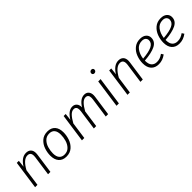

<svg xmlns="http://www.w3.org/2000/svg" viewBox="268 -2038 3333 3333"><g transform="rotate(-45 1935.0 -371.0)"><path d="M499 -407Q499 -389 496 -369L444 0H386L438 -367Q440 -379 440 -400Q440 -485 364 -485Q263 -485 170 -313L126 0H68L142 -523H192L178 -393Q219 -461 269 -497.5Q319 -534 376 -534Q435 -534 467 -501Q499 -468 499 -407Z M641 -201Q641 -276 667 -352.5Q693 -429 751.5 -481.5Q810 -534 902 -534Q993 -534 1042 -479Q1091 -424 1091 -324Q1091 -250 1065.5 -173Q1040 -96 981 -42.5Q922 11 830 11Q740 11 690.5 -45Q641 -101 641 -201ZM1030 -328Q1030 -406 997 -446Q964 -486 901 -486Q829 -486 784 -439.5Q739 -393 720 -326Q701 -259 701 -196Q701 -118 735 -78Q769 -38 832 -38Q903 -38 947.5 -84Q992 -130 1011 -196.5Q1030 -263 1030 -328Z M1917 -408Q1917 -392 1914 -372L1861 0H1803L1855 -367Q1858 -387 1858 -403Q1858 -485 1791 -485Q1744 -485 1700.5 -440Q1657 -395 1613 -316L1568 0H1510L1562 -367Q1565 -387 1565 -403Q1565 -485 1498 -485Q1451 -485 1407.5 -439.5Q1364 -394 1320 -313L1276 0H1218L1292 -523H1342L1328 -394Q1412 -534 1513 -534Q1564 -534 1594.5 -500Q1625 -466 1624 -404Q1705 -534 1806 -534Q1858 -534 1887.5 -500.5Q1917 -467 1917 -408Z M2125 0H2067L2141 -523H2199ZM2154 -707Q2154 -727 2167.5 -740Q2181 -753 2201 -753Q2219 -753 2230 -742.5Q2241 -732 2241 -715Q2241 -695 2227.5 -682Q2214 -669 2194 -669Q2176 -669 2165 -679.5Q2154 -690 2154 -707Z M2767 -407Q2767 -389 2764 -369L2712 0H2654L2706 -367Q2708 -379 2708 -400Q2708 -485 2632 -485Q2531 -485 2438 -313L2394 0H2336L2410 -523H2460L2446 -393Q2487 -461 2537 -497.5Q2587 -534 2644 -534Q2703 -534 2735 -501Q2767 -468 2767 -407Z M2969 -206V-200Q2969 -118 3004.5 -79Q3040 -40 3102 -40Q3143 -40 3177.5 -52.5Q3212 -65 3250 -92L3276 -51Q3234 -20 3190.5 -4.5Q3147 11 3098 11Q3008 11 2958 -44Q2908 -99 2908 -199Q2908 -278 2936.5 -355Q2965 -432 3025.5 -483Q3086 -534 3175 -534Q3248 -534 3289 -498.5Q3330 -463 3330 -408Q3330 -312 3236 -265.5Q3142 -219 2969 -206ZM2972 -252Q3122 -264 3196 -300Q3270 -336 3270 -406Q3270 -440 3246 -463Q3222 -486 3175 -486Q3085 -486 3034.5 -417Q2984 -348 2972 -252Z M3477 -206V-200Q3477 -118 3512.5 -79Q3548 -40 3610 -40Q3651 -40 3685.5 -52.5Q3720 -65 3758 -92L3784 -51Q3742 -20 3698.5 -4.5Q3655 11 3606 11Q3516 11 3466 -44Q3416 -99 3416 -199Q3416 -278 3444.5 -355Q3473 -432 3533.5 -483Q3594 -534 3683 -534Q3756 -534 3797 -498.5Q3838 -463 3838 -408Q3838 -312 3744 -265.5Q3650 -219 3477 -206ZM3480 -252Q3630 -264 3704 -300Q3778 -336 3778 -406Q3778 -440 3754 -463Q3730 -486 3683 -486Q3593 -486 3542.5 -417Q3492 -348 3480 -252Z"/></g></svg>

Font: Fira Sans Light
Style: Italic
Weight: 300
Italic angle: -8°
Designer: bBox Type GmbH & Carrois Corporate GbR & Edenspiekermann AG
Foundry: bBox Type GmbH & Carrois Corporate GbR & Edenspiekermann AG
Version: Version 4.301